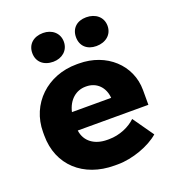

<svg xmlns="http://www.w3.org/2000/svg" viewBox="-135 -846 884 966"><g transform="rotate(-20 306.5 -363.0)"><path d="M434 -584C484 -584 521 -614 521 -661C521 -708 484 -738 434 -738C384 -738 352 -708 352 -661C352 -614 384 -584 434 -584ZM203 -584C250 -584 287 -614 287 -661C287 -708 250 -738 203 -738C152 -738 118 -708 118 -661C118 -614 152 -584 203 -584ZM314 12H332C411 12 505 -23 555 -67L477 -178C445 -147 391 -122 333 -122H324C256 -122 208 -157 200 -216V-217H578V-296C578 -430 468 -532 320 -532H308C151 -532 33 -420 33 -269V-251C33 -92 148 12 314 12ZM204 -314C218 -375 260 -411 312 -411H315C372 -411 410 -370 414 -314Z"/></g></svg>

Font: Fixel Display ExtraBold
Style: Regular
Weight: 800
Designer: AlfaBravo + MacPaw
Foundry: Kyrylo Tkachov, Marchela Mozhyna, Serhii Makarenko, Maria Weinstein, Zakhar Kryvoshyya
Version: Version 1.211